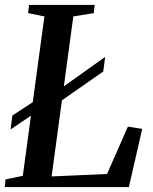

<svg xmlns="http://www.w3.org/2000/svg" viewBox="-26 -763 625 783"><path d="M-6.5 0 -3.5 -31.5 67 -46 155 -696 88.5 -709.5 92.5 -743H360L356.5 -709.5L273 -696L184.5 -43.5L410.5 -53.5L495.5 -246.5L554 -237.5L499.5 0ZM17 -235 24.5 -292 147 -372 182.5 -374 403 -531 395 -471.5 184.5 -324.5 148 -323.5Z"/></svg>

Font: Merriweather 72pt Medium
Style: Italic
Weight: 500
Italic angle: -7.8°
Version: Version 2.101